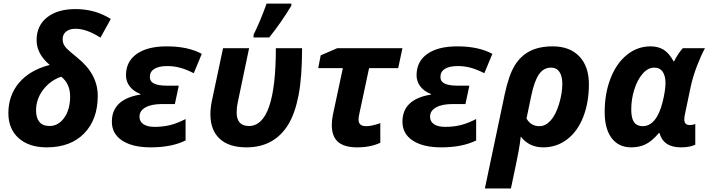

<svg xmlns="http://www.w3.org/2000/svg" viewBox="-20 -816 3971 1076"><path d="M258.8 -452.1Q185.1 -513.7 185.1 -590.8Q185.1 -671.9 243.7 -718.5Q302.2 -765.1 401.9 -765.1Q456.5 -765.1 504.6 -752.2Q552.7 -739.3 601.1 -710L543 -605Q466.3 -654.8 402.8 -654.8Q370.1 -654.8 350.6 -639.2Q331.1 -623.5 331.1 -596.2Q331.1 -581.5 335.9 -569.8Q340.8 -558.1 352.1 -545.9Q363.3 -533.7 414.1 -492.2Q527.8 -400.9 527.8 -278.8Q527.8 -146.5 451.7 -68.4Q375.5 9.8 241.2 9.8Q142.6 9.8 84.7 -41.7Q26.9 -93.3 26.9 -182.1Q26.9 -281.7 87.4 -352.8Q147.9 -423.8 258.8 -452.1ZM257.8 -109.9Q307.1 -109.9 340.1 -156.2Q373 -202.6 373 -274.9Q373 -346.7 323.2 -386.2Q261.7 -365.2 221.9 -313Q182.1 -260.7 182.1 -196.8Q182.1 -155.3 200.9 -132.6Q219.7 -109.9 257.8 -109.9Z M960 -232.9H887.7Q829.1 -232.9 795.4 -214.1Q761.7 -195.3 761.7 -162.1Q761.7 -134.8 783.7 -119.9Q805.7 -105 847.7 -105Q892.6 -105 933.3 -115Q974.1 -125 1020 -148.9V-28.8Q941.9 9.8 823.7 9.8Q723.1 9.8 665 -28.1Q606.9 -65.9 606.9 -133.8Q606.9 -260.3 767.1 -286.1V-289.1Q728 -304.2 707 -331.8Q686 -359.4 686 -394Q686 -471.2 746.1 -513.7Q806.2 -556.2 914.1 -556.2Q1033.7 -556.2 1110.8 -514.2L1065.9 -405.8Q1021 -428.2 987.1 -437Q953.1 -445.8 918 -445.8Q870.6 -445.8 845.2 -430.2Q819.8 -414.6 819.8 -384.8Q819.8 -359.4 843.5 -347.7Q867.2 -335.9 916 -335.9H981.9Z M1360.8 9.8Q1262.7 9.8 1210.9 -38.6Q1159.2 -86.9 1159.2 -175.8Q1159.2 -210 1167 -249L1230 -545.9H1376L1313 -245.1Q1306.2 -215.3 1306.2 -186Q1306.2 -109.9 1375 -109.9Q1525.9 -109.9 1525.9 -545.9H1672.9Q1672.9 -384.3 1653.3 -283Q1633.8 -181.6 1595.9 -118.9Q1558.1 -56.2 1499.3 -23.2Q1440.4 9.8 1360.8 9.8ZM1400.9 -621.1Q1438 -695.3 1474.1 -795.9H1612.8V-784.2Q1554.2 -687.5 1488.8 -606H1400.9Z M2032.2 -108.9Q2064 -108.9 2111.3 -126V-16.1Q2057.1 9.8 1981.4 9.8Q1909.2 9.8 1874.3 -20.8Q1839.4 -51.3 1839.4 -116.2Q1839.4 -140.6 1845.2 -170.9L1901.4 -434.1H1763.2L1777.3 -505.9L1870.1 -545.9H2235.4L2211.4 -434.1H2048.3L1992.2 -170.9Q1989.3 -156.2 1989.3 -145Q1989.3 -108.9 2032.2 -108.9Z M2588.4 -232.9H2516.1Q2457.5 -232.9 2423.8 -214.1Q2390.1 -195.3 2390.1 -162.1Q2390.1 -134.8 2412.1 -119.9Q2434.1 -105 2476.1 -105Q2521 -105 2561.8 -115Q2602.5 -125 2648.4 -148.9V-28.8Q2570.3 9.8 2452.1 9.8Q2351.6 9.8 2293.5 -28.1Q2235.4 -65.9 2235.4 -133.8Q2235.4 -260.3 2395.5 -286.1V-289.1Q2356.4 -304.2 2335.4 -331.8Q2314.5 -359.4 2314.5 -394Q2314.5 -471.2 2374.5 -513.7Q2434.6 -556.2 2542.5 -556.2Q2662.1 -556.2 2739.3 -514.2L2694.3 -405.8Q2649.4 -428.2 2615.5 -437Q2581.5 -445.8 2546.4 -445.8Q2499 -445.8 2473.6 -430.2Q2448.2 -414.6 2448.2 -384.8Q2448.2 -359.4 2471.9 -347.7Q2495.6 -335.9 2544.4 -335.9H2610.4Z M3280.3 -344.2Q3280.3 -241.7 3248.5 -160.6Q3216.8 -79.6 3158.2 -34.9Q3099.6 9.8 3024.4 9.8Q2944.8 9.8 2898.4 -50.8Q2894 -10.7 2886.2 32.2Q2878.4 75.2 2843.3 240.2H2697.3L2808.6 -288.1Q2831.1 -393.6 2863.8 -447.8Q2896.5 -502 2948.7 -529.1Q3001 -556.2 3077.6 -556.2Q3172.9 -556.2 3226.6 -500Q3280.3 -443.8 3280.3 -344.2ZM3068.4 -437Q3025.9 -437 3000 -398.7Q2974.1 -360.4 2957.5 -280.8L2930.7 -151.9Q2954.6 -108.9 3003.4 -108.9Q3037.1 -108.9 3065.7 -140.4Q3094.2 -171.9 3112.8 -232.4Q3131.3 -293 3131.3 -346.2Q3131.3 -389.2 3115.2 -413.1Q3099.1 -437 3068.4 -437Z M3757.8 -472.2Q3767.1 -492.2 3781.5 -513.4Q3795.9 -534.7 3806.6 -545.9H3930.7Q3908.7 -505.4 3886 -446.5Q3863.3 -387.7 3850.6 -329.1L3817.9 -172.9Q3814.9 -158.2 3814.9 -147Q3814.9 -115.2 3844.7 -115.2Q3862.3 -115.2 3876.5 -121.1V-4.9Q3845.7 9.8 3795.9 9.8Q3697.8 9.8 3675.8 -70.8H3672.9Q3633.3 -24.4 3597.9 -7.3Q3562.5 9.8 3517.6 9.8Q3446.8 9.8 3407.7 -42.2Q3368.7 -94.2 3368.7 -188Q3368.7 -291.5 3401.4 -376.2Q3434.1 -460.9 3493.2 -508.5Q3552.2 -556.2 3625.5 -556.2Q3668.9 -556.2 3699.5 -537.1Q3730 -518.1 3754.9 -472.2ZM3582.5 -108.9Q3620.1 -108.9 3648.4 -143.3Q3676.8 -177.7 3693.1 -243.4Q3709.5 -309.1 3709.5 -351.1Q3709.5 -390.1 3693.8 -413.6Q3678.2 -437 3646.5 -437Q3611.8 -437 3582.3 -403.8Q3552.7 -370.6 3535.2 -315.7Q3517.6 -260.7 3517.6 -202.1Q3517.6 -153.8 3533.4 -131.3Q3549.3 -108.9 3582.5 -108.9Z"/></svg>

Font: Zoram GWebM
Style: Bold Italic
Weight: 700
Italic angle: -12°
Foundry: Ascender Corporation
Version: Version 1.000